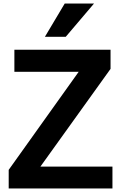

<svg xmlns="http://www.w3.org/2000/svg" viewBox="-20 -1068 683 1088"><path d="M29.3 -105.5 425.8 -661.1H61.5V-786.1H606.4V-677.7L209 -124H617.2V0H29.3ZM234.4 -859.4 346.7 -1047.9H512.7L352.5 -859.4Z"/></svg>

Font: Gothic A1 ExtraBold
Style: Regular
Weight: 800
Designer: HanYang I&C Co.,Ltd.
Foundry: HanYang I&C Co.,Ltd.
Version: Version 2.50